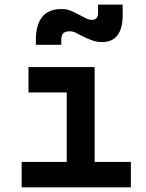

<svg xmlns="http://www.w3.org/2000/svg" viewBox="-20 -806 626 826"><path d="M73.2 0V-109.4H267.1V-408.2H102.5V-517.6H387.2V-109.4H543V0ZM134.3 -613.3V-632.8Q134.3 -767.1 244.1 -767.1Q265.6 -767.1 282 -760.7Q298.3 -754.4 318.8 -743.2Q337.4 -733.4 350.1 -727.1Q362.8 -720.7 375.5 -720.7Q401.9 -720.7 401.9 -751V-786.1H507.8V-742.2Q507.8 -625 418.5 -625Q397.9 -625 377.9 -631.8Q357.9 -638.7 336.4 -649.4Q320.8 -657.7 307.4 -664.6Q293.9 -671.4 279.8 -671.4Q261.7 -671.4 252.7 -663.3Q243.7 -655.3 243.7 -635.3V-613.3Z"/></svg>

Font: Cascadia Mono NF SemiBold
Style: Regular
Weight: 600
Monospace: yes
Designer: Aaron Bell
Foundry: Saja Typeworks
Version: Version 2404.023; ttfautohint (v1.8.4)